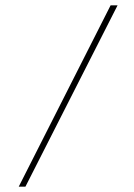

<svg xmlns="http://www.w3.org/2000/svg" viewBox="-20 -651 501 717"><path d="M50 46 393 -631H419L75 46Z"/></svg>

Font: Alumni Sans Thin
Style: Regular
Weight: 100
Designer: Robert E. Leuschke
Foundry: Robert E. Leuschke
Version: Version 1.018